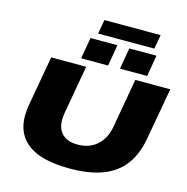

<svg xmlns="http://www.w3.org/2000/svg" viewBox="-142 -1163 1274 1310"><g transform="rotate(15 495.0 -508.0)"><path d="M466 12Q270 12 174.5 -57Q79 -126 79 -257Q79 -277 81 -297Q83 -317 87 -339L149 -688H396L335 -342Q333 -329 332 -318Q331 -307 331 -296Q331 -231 368.5 -195.5Q406 -160 476 -160Q559 -160 613 -208Q667 -256 682 -342L743 -688H990L925 -323Q905 -208 848.5 -133.5Q792 -59 697 -23.5Q602 12 466 12ZM348 -735 374 -885H564L538 -735ZM622 -735 648 -885H840L814 -735ZM416 -928 434 -1028H831L813 -928Z"/></g></svg>

Font: Archivo Expanded Black
Style: Italic
Weight: 900
Width: 7
Italic angle: -10°
Designer: Hector Gatti
Foundry: Omnibus-Type
Version: Version 2.001